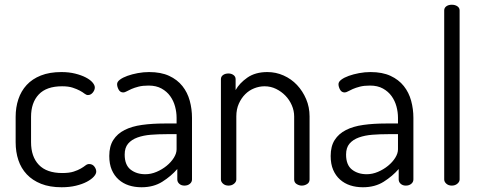

<svg xmlns="http://www.w3.org/2000/svg" viewBox="-20 -783 2030 810"><path d="M240 7Q190 7 153.5 -7.5Q117 -22 93 -47.5Q69 -73 57.5 -107.5Q46 -142 46 -183V-290Q46 -330 57.5 -364.5Q69 -399 92.5 -424.5Q116 -450 152.5 -464.5Q189 -479 239 -479Q271 -479 297 -472.5Q323 -466 341.5 -456.5Q360 -447 370 -435.5Q380 -424 380 -414Q380 -403 371.5 -392.5Q363 -382 351 -382Q344 -382 336.5 -388Q329 -394 317 -400.5Q305 -407 287 -413Q269 -419 242 -419Q176 -419 143.5 -384.5Q111 -350 111 -290V-183Q111 -122 144 -87.5Q177 -53 243 -53Q272 -53 290.5 -59Q309 -65 321 -72Q333 -79 340.5 -85Q348 -91 356 -91Q370 -91 378 -80.5Q386 -70 386 -59Q386 -49 375.5 -37.5Q365 -26 346 -16Q327 -6 300 0.5Q273 7 240 7Z M609 -479Q659 -479 693.5 -463Q728 -447 749.5 -420Q771 -393 780.5 -358Q790 -323 790 -286V-26Q790 -15 781 -7.5Q772 0 758 0Q745 0 736.5 -7.5Q728 -15 728 -26V-70Q702 -40 665 -16.5Q628 7 577 7Q548 7 523.5 -1Q499 -9 480.5 -25.5Q462 -42 451.5 -66.5Q441 -91 441 -125Q441 -166 458 -192.5Q475 -219 505.5 -234.5Q536 -250 579 -256Q622 -262 674 -262H725V-286Q725 -310 718.5 -334Q712 -358 698 -377.5Q684 -397 661.5 -409.5Q639 -422 607 -422Q582 -422 564.5 -417.5Q547 -413 534.5 -407.5Q522 -402 514 -397.5Q506 -393 500 -393Q487 -393 480.5 -405Q474 -417 474 -428Q474 -438 486 -447Q498 -456 517.5 -463Q537 -470 561 -474.5Q585 -479 609 -479ZM725 -217H683Q648 -217 616.5 -214.5Q585 -212 560 -203Q535 -194 520.5 -177Q506 -160 506 -131Q506 -87 531 -67.5Q556 -48 593 -48Q617 -48 640.5 -58Q664 -68 683 -83.5Q702 -99 713.5 -117.5Q725 -136 725 -153Z M977 -26Q977 -16 967.5 -8Q958 0 944 0Q930 0 921 -8Q912 -16 912 -26V-449Q912 -460 921 -466.5Q930 -473 944 -473Q956 -473 965 -466.5Q974 -460 974 -449V-403Q990 -432 1023.5 -455.5Q1057 -479 1108 -479Q1144 -479 1176.5 -464.5Q1209 -450 1233 -424.5Q1257 -399 1271.5 -365Q1286 -331 1286 -292V-26Q1286 -13 1275.5 -6.5Q1265 0 1253 0Q1242 0 1231.5 -6.5Q1221 -13 1221 -26V-292Q1221 -316 1211 -339Q1201 -362 1184 -379.5Q1167 -397 1144.5 -408Q1122 -419 1096 -419Q1074 -419 1052.5 -410.5Q1031 -402 1014.5 -385.5Q998 -369 987.5 -345.5Q977 -322 977 -292Z M1543 -479Q1593 -479 1627.5 -463Q1662 -447 1683.5 -420Q1705 -393 1714.5 -358Q1724 -323 1724 -286V-26Q1724 -15 1715 -7.5Q1706 0 1692 0Q1679 0 1670.5 -7.5Q1662 -15 1662 -26V-70Q1636 -40 1599 -16.5Q1562 7 1511 7Q1482 7 1457.5 -1Q1433 -9 1414.5 -25.5Q1396 -42 1385.5 -66.5Q1375 -91 1375 -125Q1375 -166 1392 -192.5Q1409 -219 1439.5 -234.5Q1470 -250 1513 -256Q1556 -262 1608 -262H1659V-286Q1659 -310 1652.5 -334Q1646 -358 1632 -377.5Q1618 -397 1595.5 -409.5Q1573 -422 1541 -422Q1516 -422 1498.5 -417.5Q1481 -413 1468.5 -407.5Q1456 -402 1448 -397.5Q1440 -393 1434 -393Q1421 -393 1414.5 -405Q1408 -417 1408 -428Q1408 -438 1420 -447Q1432 -456 1451.5 -463Q1471 -470 1495 -474.5Q1519 -479 1543 -479ZM1659 -217H1617Q1582 -217 1550.5 -214.5Q1519 -212 1494 -203Q1469 -194 1454.5 -177Q1440 -160 1440 -131Q1440 -87 1465 -67.5Q1490 -48 1527 -48Q1551 -48 1574.5 -58Q1598 -68 1617 -83.5Q1636 -99 1647.5 -117.5Q1659 -136 1659 -153Z M1886 -763Q1900 -763 1909.5 -756.5Q1919 -750 1919 -739V-26Q1919 -16 1909.5 -8Q1900 0 1886 0Q1872 0 1863 -8Q1854 -16 1854 -26V-739Q1854 -750 1863 -756.5Q1872 -763 1886 -763Z"/></svg>

Font: AkaAcidDosis
Style: Regular
Weight: 400
Designer: Edgar Tolentino, Pablo Impallari, Igino Marini, Aka-Acid
Foundry: Edgar Tolentino, Pablo Impallari, Igino Marini, Cyberella
Version: Version 1.007